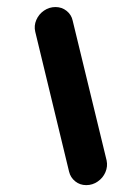

<svg xmlns="http://www.w3.org/2000/svg" viewBox="-20 -539 367 559"><path d="M181.1 -39.3 82.6 -446.7Q78.5 -464.1 85.7 -480.9Q93 -497.8 108.1 -508.1Q123.3 -518.5 141.5 -518.5Q160 -518.5 173.9 -507.4Q187.8 -496.3 191.5 -479.3L290.4 -71.9Q294.1 -54.4 286.9 -37.6Q279.6 -20.7 264.4 -10.4Q249.3 0 231.1 0Q212.6 0 198.9 -11.1Q185.2 -22.2 181.1 -39.3Z"/></svg>

Font: 26F Galaxy Sans Oblique
Style: Regular
Weight: 400
Italic angle: -5°
Designer: C₂₉H₂₅N₃O₅
Version: Version 1.200;FEAKit 1.0